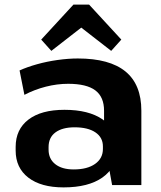

<svg xmlns="http://www.w3.org/2000/svg" viewBox="-20 -804 698 834"><path d="M432 -193V-323Q432 -383 394 -411.5Q356 -440 276 -440Q228 -440 179 -427.5Q130 -415 86 -392L65 -498Q98 -513 141 -525Q184 -537 230.5 -543.5Q277 -550 318 -550Q456 -550 525 -493.5Q594 -437 594 -323V0H467ZM256 10Q158 10 103 -32.5Q48 -75 48 -150V-166Q48 -242 103.5 -284.5Q159 -327 260 -327Q365 -327 425.5 -285.5Q486 -244 486 -169V-152Q486 -76 425 -33Q364 10 256 10ZM300 -68Q359 -68 393 -92Q427 -116 427 -157V-168Q427 -207 394.5 -229Q362 -251 304 -251Q251 -251 221 -229Q191 -207 191 -165V-154Q191 -114 220 -91Q249 -68 300 -68ZM159 -632 299 -784H367L507 -632L463 -583L288 -719H378L203 -583Z"/></svg>

Font: Pathway Extreme 72pt
Style: Bold
Weight: 700
Designer: Eduardo Rodriguez Tunni
Foundry: Eduardo Rodriguez Tunni
Version: Version 1.001;gftools[0.9.26]